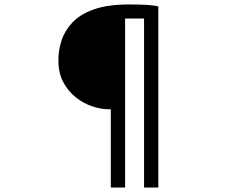

<svg xmlns="http://www.w3.org/2000/svg" viewBox="-20 -784 1040 861"><path d="M468 -294Q433 -294 394 -307Q355 -320 320.5 -347Q286 -374 264 -415Q242 -456 242 -512Q241 -556 255.5 -601Q270 -646 304.5 -683Q339 -720 401 -742Q463 -764 558 -764Q608 -764 639.5 -762Q671 -760 690 -755V57H626V-701H541V57H477V-294Z"/></svg>

Font: Noto Sans KR
Style: Regular
Weight: 400
Designer: Ryoko NISHIZUKA  (kana, bopomofo & ideographs); Paul D. Hunt (Latin, Greek & Cyrillic); Sandoll Communications , Soo-you
Foundry: Adobe
Version: Version 2.004-H2;hotconv 1.0.118;makeotfexe 2.5.65603